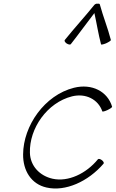

<svg xmlns="http://www.w3.org/2000/svg" viewBox="-20 -1035 646 1072"><path d="M375 -788C420 -845 462 -904 507 -962C520 -904 529 -845 544 -788C544 -784 557 -787 572 -793C587 -800 600 -808 599 -812C582 -878 556 -942 538 -1008C538 -1013 533 -1016 526 -1014C520 -1016 512 -1013 507 -1008C454 -942 395 -878 342 -812C338 -808 342 -800 351 -793C360 -787 371 -784 375 -788ZM606 -439C581 -524 494 -570 393 -545C229 -504 110 -333 109 -173C108 -83 154 -7 240 12C345 36 472 -21 558 -121C562 -125 558 -133 550 -140C541 -147 531 -150 527 -146C461 -65 360 -18 274 -37C202 -53 149 -108 147 -182C143 -318 243 -462 382 -497C459 -516 528 -480 551 -414C551 -410 564 -413 579 -420C594 -427 606 -435 606 -439Z"/></svg>

Font: Nupuram Thin Italic
Style: Regular
Weight: 100
Designer: Santhosh Thottingal (santhosh.thottingal@gmail.com)
Foundry: SMC
Version: Version 1.000